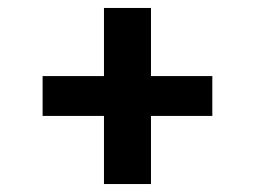

<svg xmlns="http://www.w3.org/2000/svg" viewBox="-20 -581 640 482"><path d="M241 -119V-290H87V-390H241V-561H359V-390H513V-290H359V-119Z"/></svg>

Font: Iosevka Curly Slab Extended
Style: Bold
Weight: 700
Width: 7
Monospace: yes
Designer: Belleve Invis
Foundry: Belleve Invis
Version: Version 11.1.0; ttfautohint (v1.8.3)